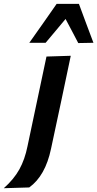

<svg xmlns="http://www.w3.org/2000/svg" viewBox="-120 -796 512 1012"><path d="M-100 196Q-47 149 -18 96.8Q11 44.5 25 -25.5L65.5 -217L76 -266.5Q91.5 -339 102.5 -391.8Q113.5 -444.5 125 -498L253 -502Q241.5 -447 230.2 -393.8Q219 -340.5 203.5 -267Q186.5 -188 174 -129Q161.5 -70 149 -12Q119 131 34 192ZM34.5 -570.5Q71.5 -622.5 107 -673.2Q142.5 -724 178.5 -775.5H296Q315 -724.5 334 -673Q353 -621.5 372.5 -570.5L292.5 -569Q276.5 -600 259.5 -632Q242.5 -664 225.5 -696Q199 -664 172.8 -632.8Q146.5 -601.5 120.5 -570.5Z"/></svg>

Font: Commissioner SemiBold
Style: Italic
Weight: 600
Italic angle: -12°
Designer: Kostas Bartsokas
Foundry: Kostas Bartsokas
Version: Version 1.000; ttfautohint (v1.8.3)